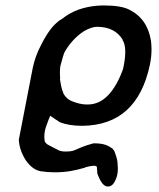

<svg xmlns="http://www.w3.org/2000/svg" viewBox="-20 -460 583 702"><path d="M100 -213Q104 -232 111.5 -253.5Q119 -275 133 -301Q164 -361 194 -382L191 -381Q194 -383 199.5 -386.5Q205 -390 213 -395H212L225 -404Q251 -421 283.5 -430Q316 -439 353 -440Q357 -440 361 -440Q422 -440 452 -425Q519 -392 532 -311Q534 -295 534 -279Q534 -252 528 -223Q481 -2 281 0Q232 0 199 -13L163 -37Q162 -32 161.5 -31Q161 -30 159 -26Q155 -15 150.5 -3Q146 9 144 19Q142 30 142 40Q142 45 143 53.5Q144 62 155 69L176 80Q185 85 194.5 89.5Q204 94 220 94Q226 94 233 93.5Q240 93 248 91Q264 84 280 77.5Q296 71 322 64Q338 64 348 65.5Q358 67 365.5 69.5Q373 72 379 75.5Q385 79 391 83Q394 88 395 88.5Q396 89 397 90Q408 117 409.5 132.5Q411 148 411 156Q411 170 408 182Q403 200 395 211Q387 222 374 222Q364 222 355 211.5Q346 201 336 175L334 149L327 146Q317 146 305 148.5Q293 151 287 154Q263 161 237.5 165.5Q212 170 179 170Q167 170 154 169Q141 168 128 166Q109 162 94.5 149Q80 136 70 119Q60 102 54.5 83.5Q49 65 49 50ZM429 -314Q401 -361 337 -362Q336 -362 335 -362Q315 -362 287 -346Q264 -331 246.5 -311.5Q229 -292 217 -271Q213 -263 210 -252Q207 -241 203 -227Q200 -218 199.5 -208.5Q199 -199 199 -194Q199 -184 200 -171H199Q201 -157 204 -143.5Q207 -130 212 -119H211Q224 -97 243 -90Q273 -78 296 -78Q298 -78 301 -78Q343 -78 375.5 -112Q408 -146 430 -208Q438 -244 438 -270Q438 -299 428 -314Z"/></svg>

Font: New Athena Unicode
Style: Bold Italic
Weight: 700
Designer: J. Rusten 1997; rev. by R. Hancock 2001, 2002, rev. by D. Mastronarde 2002-2021
Foundry: Society for Classical Studies (formerly American Philological Association)
Version: Version 5.008